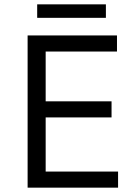

<svg xmlns="http://www.w3.org/2000/svg" viewBox="-20 -863 640 883"><path d="M107 -700H518V-626H190V-397H493V-323H190V-74H523V0H107ZM151 -843H467V-781H151Z"/></svg>

Font: PT Mono
Style: Regular
Weight: 400
Monospace: yes
Designer: A.Korolkova, I.Chaeva
Foundry: ParaType Ltd
Version: Version 1.001W OFL